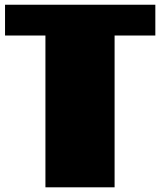

<svg xmlns="http://www.w3.org/2000/svg" viewBox="-20 -799 684 819"><path d="M642.6 -778.8V-647.5H468.8V0H173.8V-647.5H1.5V-778.8Z"/></svg>

Font: Coda
Style: Heavy
Weight: 800
Version: Version 2.000; ttfautohint (v0.8) -r 50 -G 200 -x